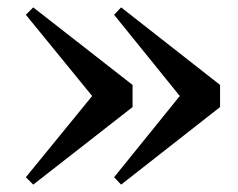

<svg xmlns="http://www.w3.org/2000/svg" viewBox="-20 -544 644 520"><path d="M308 -524 576 -314V-254L308 -44L289 -64L496 -320V-248L289 -504ZM70 -524 339 -314V-254L70 -44L50 -64L259 -320V-248L50 -504Z"/></svg>

Font: Noto Serif TC ExtraBold
Style: Regular
Weight: 800
Designer: Ryoko NISHIZUKA 西塚涼子 (kana & ideographs); Frank Grießhammer (Latin, Greek & Cyrillic); Wenlong ZHANG 张文龙 (bopomofo); San
Foundry: Adobe
Version: Version 2.002-H1;hotconv 1.1.0;makeotfexe 2.6.0